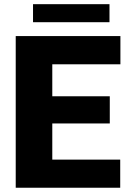

<svg xmlns="http://www.w3.org/2000/svg" viewBox="-20 -880 600 900"><path d="M494.6 -301.3H225.1V-131.8H543.5V0H53.7V-710.9H544.4V-578.6H225.1V-428.7H494.6ZM493.2 -775.9H134.8V-860.4H493.2Z"/></svg>

Font: Roboto
Style: Regular
Weight: 900
Designer: Google
Version: Version 2.001171; 2014